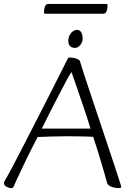

<svg xmlns="http://www.w3.org/2000/svg" viewBox="-20 -945 677 978"><path d="M40 13Q25 13 12.5 6Q0 -1 0 -14Q0 -16 2 -19.5Q4 -23 5 -26Q14 -40 37 -83Q60 -126 91 -186.5Q122 -247 157 -315Q192 -383 225 -448Q258 -513 284.5 -565.5Q311 -618 325 -646Q327 -650 329.5 -651Q332 -652 337 -652Q349 -652 360 -649Q371 -646 378.5 -642Q386 -638 387 -634Q392 -616 407 -570Q422 -524 443 -461.5Q464 -399 487 -330Q510 -261 531.5 -196.5Q553 -132 569.5 -82.5Q586 -33 593 -10Q595 -3 596 -0.5Q597 2 597 5Q597 9 595.5 11Q594 13 586 13Q572 13 561.5 10.5Q551 8 543.5 4.5Q536 1 532 -3Q530 -5 527.5 -9Q525 -13 523 -22Q520 -33 513 -58.5Q506 -84 496 -116.5Q486 -149 475.5 -183.5Q465 -218 455 -248Q445 -249 423.5 -249.5Q402 -250 374 -250.5Q346 -251 315 -251Q276 -251 236 -249.5Q196 -248 172 -247Q168 -240 155 -215Q142 -190 125.5 -156.5Q109 -123 93 -89Q77 -55 65 -29.5Q53 -4 50 4Q48 9 46 11Q44 13 40 13ZM193 -290H441Q436 -308 426 -338.5Q416 -369 404 -404.5Q392 -440 380 -474.5Q368 -509 358.5 -537Q349 -565 344 -578Q333 -562 317 -532Q301 -502 282.5 -466.5Q264 -431 246 -395.5Q228 -360 214 -332Q200 -304 193 -290ZM362 -701Q352 -701 344.5 -704.5Q337 -708 332.5 -716Q328 -724 328 -736Q328 -753 334.5 -765.5Q341 -778 351.5 -785.5Q362 -793 372 -793Q380 -793 386.5 -788.5Q393 -784 397 -774Q401 -764 401 -747Q401 -737 395.5 -726Q390 -715 381 -708Q372 -701 362 -701ZM212 -875Q208 -875 206 -876.5Q204 -878 204 -884Q204 -898 209 -911.5Q214 -925 227 -925H520Q524 -925 526 -923.5Q528 -922 528 -916Q528 -901 523 -888Q518 -875 505 -875Z"/></svg>

Font: Briem Hand Thin
Style: Regular
Weight: 100
Designer: Gunnlaugur SE Briem, Eben Sorkin
Foundry: Sorkin Type Co.
Version: Version 1.003